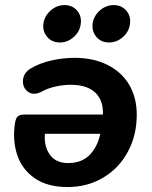

<svg xmlns="http://www.w3.org/2000/svg" viewBox="-20 -729 602 759"><path d="M39.2 -241.6Q42.2 -262.3 50.4 -269.2Q58.6 -276.1 76.4 -276.1H406.2L394.6 -200.2H136.7L159.5 -214.4Q150.3 -159.7 174 -122Q197.6 -84.4 249.3 -84.4Q305.8 -84.4 338 -120.4Q370.2 -156.5 378.8 -213L384.2 -246.6Q391.6 -292.6 380.2 -325.8Q368.8 -359 338.2 -376.4Q307.5 -393.8 260 -393.8Q230.8 -393.8 199.8 -387Q168.7 -380.2 144.9 -366.8Q112.5 -350 90.5 -366.4Q68.6 -382.8 70.9 -412.2Q73.2 -441.7 101.7 -458.5Q136.5 -479.3 182.8 -489.9Q229 -500.4 274.4 -500.4Q349.1 -500.4 404.9 -472.5Q460.7 -444.6 490.7 -393.9Q520.6 -343.2 520.6 -275.8Q520.6 -194 485.3 -128.7Q449.9 -63.4 387.5 -26.5Q325.1 10.4 246.9 10.4Q167.7 10.4 117.3 -24.4Q67 -59.2 48 -116.6Q29 -174 39.2 -241.6ZM151.4 -635Q155.7 -665.8 180 -687.4Q204.3 -708.9 235 -708.9Q265.8 -708.9 284.6 -687.3Q303.4 -665.6 299.2 -635Q295.8 -604.2 271.5 -582.6Q247.2 -561.1 216.5 -561.1Q185.7 -561.1 166.9 -582.7Q148 -604.4 151.4 -635ZM346 -635Q350.2 -665.8 374.5 -687.4Q398.8 -708.9 429.5 -708.9Q460.3 -708.9 479.1 -687.3Q498 -665.6 493.8 -635Q490.3 -604.2 466 -582.6Q441.7 -561.1 411 -561.1Q380.2 -561.1 361.4 -582.7Q342.6 -604.4 346 -635Z"/></svg>

Font: SN Pro Thin
Style: Italic
Weight: 200
Italic angle: -9°
Designer: Tobias Whetton
Foundry: Supernotes
Version: Version 1.003;Glyphs 3.3 (3324)